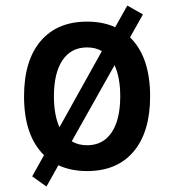

<svg xmlns="http://www.w3.org/2000/svg" viewBox="-20 -605 626 690"><path d="M147 65.4 95.7 28.8 138.2 -47.4Q66.4 -117.7 66.4 -258.8Q66.4 -387.2 126 -457.3Q185.5 -527.3 293 -527.3Q350.1 -527.3 394 -507.3L437.5 -585L493.7 -553.2L447.3 -470.7Q519.5 -400.4 519.5 -258.8Q519.5 -130.9 460.2 -60.5Q400.9 9.8 293 9.8Q234.9 9.8 189.9 -11.2ZM293 -83Q350.1 -83 381.1 -128.9Q412.1 -174.8 412.1 -258.8Q412.1 -327.1 391.6 -370.6L237.8 -97.2Q261.7 -83 293 -83ZM193.8 -147.9 346.2 -421.4Q323.2 -434.6 293 -434.6Q235.8 -434.6 204.8 -388.9Q173.8 -343.3 173.8 -258.8Q173.8 -191.4 193.8 -147.9Z"/></svg>

Font: CaskaydiaCove NFP
Style: Regular
Weight: 400
Designer: Aaron Bell
Foundry: Saja Typeworks
Version: Version 2111.001; VTT 6.35;Nerd Fonts 3.1.1